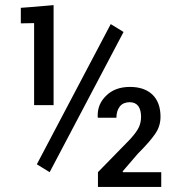

<svg xmlns="http://www.w3.org/2000/svg" viewBox="-20 -741 716 761"><path d="M176.8 -58.6Q164.1 -66.4 126 -89.8Q199.2 -228.5 418.9 -645.5Q431.6 -637.7 469.7 -614.3Q396.5 -475.6 176.8 -58.6ZM192.4 -324.2Q173.8 -324.2 115.2 -324.2Q115.2 -405.3 115.2 -649.4Q101.6 -649.4 62.5 -648.4Q62.5 -663.1 62.5 -710Q94.7 -711.9 192.4 -720.7Q192.4 -621.1 192.4 -324.2ZM619.1 0Q556.6 0 368.2 0Q368.2 -14.6 368.2 -58.6Q400.4 -91.8 496.1 -189.5Q522.5 -218.8 531.2 -238.3Q539.1 -256.8 539.1 -278.3Q539.1 -304.7 528.3 -320.3Q516.6 -335.9 494.1 -335.9Q468.8 -335.9 455.1 -319.3Q441.4 -301.8 441.4 -274.4Q417 -274.4 368.2 -274.4Q368.2 -275.4 367.2 -277.3Q367.2 -281.2 367.2 -284.2Q367.2 -329.1 400.4 -361.3Q435.5 -396.5 495.1 -396.5Q551.8 -396.5 584 -366.2Q616.2 -335 616.2 -278.3Q616.2 -240.2 594.7 -210Q574.2 -179.7 526.4 -131.8Q505.9 -108.4 465.8 -61.5Q466.8 -60.5 467.8 -58.6Q504.9 -58.6 619.1 -58.6Q619.1 -43.9 619.1 0Z"/></svg>

Font: Noto Sans Hebrew DECATHLON 
Style: Regular
Weight: 400
Designer: Monotype Design team
Version: Version 1.03 uh